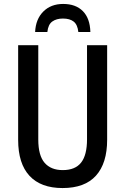

<svg xmlns="http://www.w3.org/2000/svg" viewBox="-20 -943 635 973"><path d="M523 -235Q523 -116 466.5 -53Q410 10 297 10Q187 10 129.5 -52Q72 -114 72 -234V-714H174V-236Q174 -155 206 -118Q238 -81 298 -81Q361 -81 391 -119Q421 -157 421 -237V-714H523ZM300 -923Q364 -923 400 -886.5Q436 -850 438 -781H377Q373 -818 353.5 -833.5Q334 -849 299 -849Q266 -849 245 -834Q224 -819 220 -781H158Q161 -846 199.5 -884.5Q238 -923 300 -923Z"/></svg>

Font: Noto Sans Condensed Medium
Style: Regular
Weight: 500
Width: 3
Designer: Monotype Design Team
Foundry: Monotype Imaging Inc.
Version: Version 2.013; ttfautohint (v1.8.4.7-5d5b)